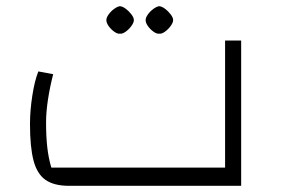

<svg xmlns="http://www.w3.org/2000/svg" viewBox="-20 -601 910 621"><path d="M203 0Q155 0 127.5 -19Q100 -38 88.5 -81.5Q77 -125 77 -200Q77 -243 84.5 -291.5Q92 -340 104 -370L152 -361Q141 -318 135 -278Q129 -238 129 -205Q129 -159 133 -124Q137 -89 146 -59H708V-470H760V0ZM368 -492Q360 -491 349.5 -498.5Q339 -506 331.5 -516.5Q324 -527 324 -536Q324 -544 331.5 -554.5Q339 -565 349.5 -572.5Q360 -580 368 -581Q377 -580 387 -572.5Q397 -565 405 -554.5Q413 -544 413 -536Q413 -528 405 -517Q397 -506 386.5 -498.5Q376 -491 368 -492ZM495 -492Q487 -491 476.5 -498.5Q466 -506 458.5 -516.5Q451 -527 451 -536Q451 -544 458.5 -554.5Q466 -565 476.5 -572.5Q487 -580 495 -581Q504 -580 514 -572.5Q524 -565 532 -554.5Q540 -544 540 -536Q540 -528 532 -517Q524 -506 513.5 -498.5Q503 -491 495 -492Z"/></svg>

Font: Changa ExtraLight ExtraLight
Style: Regular
Weight: 250
Version: Version 3.002; ttfautohint (v1.8.2)